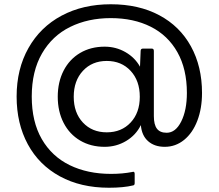

<svg xmlns="http://www.w3.org/2000/svg" viewBox="-20 -679 1026 901"><path d="M58 -226Q58 -355 113.5 -453.5Q169 -552 269 -605.5Q369 -659 500 -659Q631 -659 727.5 -607.5Q824 -556 876 -461.5Q928 -367 928 -243Q928 -170 906 -112.5Q884 -55 844 -22.5Q804 10 753 10Q705 10 675 -16.5Q645 -43 641 -92Q618 -45 572 -17.5Q526 10 471 10Q406 10 356 -19.5Q306 -49 278.5 -102.5Q251 -156 251 -225Q251 -294 278.5 -347.5Q306 -401 356 -430.5Q406 -460 471 -460Q524 -460 568.5 -434.5Q613 -409 637 -366L640 -440Q640 -451 651 -451H692Q702 -451 702 -440V-134Q702 -94 716.5 -75Q731 -56 762 -56Q804 -56 830.5 -109Q857 -162 857 -243Q857 -355 812.5 -434Q768 -513 687.5 -553.5Q607 -594 500 -594Q393 -594 309 -552.5Q225 -511 177 -428Q129 -345 129 -226Q129 -108 176 -26.5Q223 55 307 96Q391 137 501 137Q555 137 601 128L605 127Q612 127 612 137V180Q612 190 605 191Q560 202 491 202Q359 202 261 148.5Q163 95 110.5 -2Q58 -99 58 -226ZM636 -225Q636 -300 593 -346.5Q550 -393 481 -393Q412 -393 369 -346.5Q326 -300 326 -225Q326 -150 369 -104Q412 -58 481 -58Q550 -58 593 -104Q636 -150 636 -225Z"/></svg>

Font: LINE Seed Sans TH App
Style: Regular
Weight: 400
Designer: Dalton Maag Ltd | Thai characters by Cadson Demak Co.,Ltd.
Foundry: Dalton Maag Ltd
Version: Version 1.003